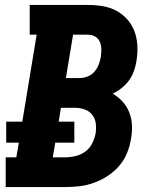

<svg xmlns="http://www.w3.org/2000/svg" viewBox="-20 -755 640 775"><path d="M3 0V-120H46L56 -179H5V-264H70L128 -615H100V-735H335Q365 -735 395 -730Q425 -725 450 -711.5Q475 -698 494 -676.5Q513 -655 523 -628Q533 -601 534.5 -570.5Q536 -540 531 -510Q528 -490 521 -469.5Q514 -449 501.5 -431.5Q489 -414 471.5 -400Q454 -386 435 -377Q457 -364 474.5 -345Q492 -326 501.5 -302Q511 -278 512.5 -251Q514 -224 509 -196Q505 -168 493.5 -139Q482 -110 462 -86.5Q442 -63 415.5 -45.5Q389 -28 360 -17.5Q331 -7 302 -3.5Q273 0 244 0ZM246 -440H302Q317 -440 333 -446Q349 -452 360.5 -465Q372 -478 378 -493.5Q384 -509 387 -525Q389 -541 389 -556.5Q389 -572 383 -586Q377 -600 364 -607.5Q351 -615 335 -615H275ZM193 -120H244Q264 -120 285 -125Q306 -130 324 -143Q342 -156 352 -176Q362 -196 366 -217Q369 -237 366.5 -257Q364 -277 352 -292Q340 -307 321 -313.5Q302 -320 281 -320H226L217 -264H280V-179H203Z"/></svg>

Font: Iosevka Slab HvExObl
Style: Regular
Weight: 900
Width: 7
Italic angle: -9°
Monospace: yes
Designer: Belleve Invis
Foundry: Belleve Invis
Version: Version 11.1.1; ttfautohint (v1.8.3)